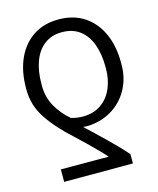

<svg xmlns="http://www.w3.org/2000/svg" viewBox="-111 -631 734 893"><g transform="rotate(-15 256.0 -184.5)"><path d="M417.5 183.6H86.4V123.5L316.9 124Q302.2 106.9 280 84.5Q257.8 62 233.2 38.1Q208.5 14.2 186 -6.8Q112.3 -72.8 70.1 -136.5Q27.8 -200.2 27.8 -275.4V-283.2Q27.8 -364.3 55.4 -425Q83 -485.8 134 -519.5Q185.1 -553.2 255.9 -553.2Q327.1 -553.2 378.7 -519.5Q430.2 -485.8 457.8 -425.3Q485.4 -364.7 485.4 -284.2V-275.9Q485.8 -212.9 459.2 -161.4Q432.6 -109.9 384.5 -77.6Q336.4 -45.4 271 -39.6Q261.2 -39.1 254.2 -39.3Q247.1 -39.6 237.3 -40.5Q258.8 -20.5 282 1.5Q305.2 23.4 328.6 46.1Q352.1 68.8 374.5 92Q397 115.2 417.5 138.7ZM410.6 -274.9V-283.2Q410.6 -344.7 393.6 -391.8Q376.5 -439 342 -465.3Q307.6 -491.7 255.9 -491.7Q205.6 -491.7 171.1 -465.3Q136.7 -439 119.4 -392.1Q102.1 -345.2 102.1 -283.2V-275.4Q102.1 -219.7 127.4 -174.8Q152.8 -129.9 193.4 -95.7Q208 -91.3 221.7 -89.4Q235.4 -87.4 250 -87.4Q302.2 -87.4 338.1 -112.8Q374 -138.2 392.3 -180.9Q410.6 -223.6 410.6 -274.9Z"/></g></svg>

Font: Inter 16pt Light
Style: Regular
Weight: 300
Version: Version 4.001;git-66647c0bb